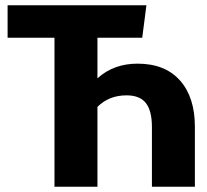

<svg xmlns="http://www.w3.org/2000/svg" viewBox="-20 -713 790 733"><path d="M505 -470Q610 -470 667 -406Q724 -342 724 -229V0H560V-228Q560 -290 537 -319.5Q514 -349 463 -349Q396 -349 352 -305V0H188V-569H9V-693H539L523 -569H352V-414Q414 -470 505 -470Z"/></svg>

Font: Fira Sans
Style: Bold
Weight: 700
Designer: bBox Type GmbH & Carrois Corporate GbR & Edenspiekermann AG
Foundry: bBox Type GmbH & Carrois Corporate GbR & Edenspiekermann AG
Version: Version 4.301;PS 004.301;hotconv 1.0.88;makeotf.lib2.5.64775